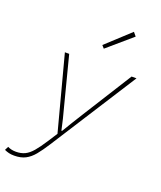

<svg xmlns="http://www.w3.org/2000/svg" viewBox="-211 -846 982 1174"><g transform="rotate(20 280.0 -259.0)"><path d="M24 222Q5 222 -10 218.5Q-25 215 -40 208L-28 184Q-16 190 -3 193Q10 196 26 196Q59 196 84 184Q109 172 133 144Q157 116 188 68L228 6L100 -478H128L210 -160Q218 -132 227.5 -92.5Q237 -53 244 -20H248Q268 -53 292 -92.5Q316 -132 334 -160L534 -478H566L208 82Q178 129 152.5 160Q127 191 97 206.5Q67 222 24 222ZM316 -580 300 -598 454 -740 474 -716Z"/></g></svg>

Font: SourceCodeVF
Style: Italic
Weight: 200
Italic angle: -11°
Monospace: yes
Designer: Paul D. Hunt, Teo Tuominen
Foundry: Adobe
Version: Version 1.026;hotconv 1.1.0;makeotfexe 2.6.0